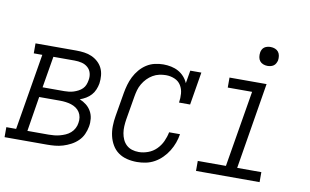

<svg xmlns="http://www.w3.org/2000/svg" viewBox="-106 -882 1682 1041"><g transform="rotate(10 735.0 -362.0)"><path d="M-30 0V-55H24L94 -475H47V-530H272Q294 -530 316 -527Q338 -524 357 -515.5Q376 -507 391.5 -493Q407 -479 416 -460.5Q425 -442 427 -420Q429 -398 426 -376Q423 -359 416 -342Q409 -325 397 -311.5Q385 -298 369 -288.5Q353 -279 336 -273Q356 -265 372.5 -252Q389 -239 399.5 -220.5Q410 -202 412.5 -180Q415 -158 411 -136Q407 -114 397.5 -93Q388 -72 371 -55.5Q354 -39 333 -28Q312 -17 290.5 -10.5Q269 -4 247 -2Q225 0 203 0ZM246 -302Q258 -302 271 -303.5Q284 -305 296.5 -309Q309 -313 321.5 -319.5Q334 -326 343.5 -335.5Q353 -345 358 -357.5Q363 -370 365 -383Q369 -403 364 -422Q359 -441 344.5 -453.5Q330 -466 311 -470.5Q292 -475 272 -475H155L126 -302ZM203 -55Q218 -55 233.5 -56.5Q249 -58 264 -62Q279 -66 294 -72.5Q309 -79 321.5 -90Q334 -101 341.5 -115.5Q349 -130 351 -145Q354 -161 351.5 -176.5Q349 -192 341 -204.5Q333 -217 320.5 -225.5Q308 -234 293.5 -238.5Q279 -243 263.5 -245Q248 -247 232 -247H117L86 -55Z M700 8Q671 8 644.5 1.5Q618 -5 597 -20Q576 -35 562.5 -58Q549 -81 543 -107Q537 -133 537.5 -161.5Q538 -190 543 -218L565 -348Q569 -371 575.5 -394Q582 -417 593 -439Q604 -461 620.5 -480.5Q637 -500 658 -513.5Q679 -527 703 -532.5Q727 -538 750 -538Q772 -538 793.5 -533.5Q815 -529 833 -519Q851 -509 865 -493.5Q879 -478 887 -459L899 -530H960L930 -349H869Q873 -374 871 -399Q869 -424 856.5 -444Q844 -464 821.5 -473.5Q799 -483 774 -483Q756 -483 737.5 -479Q719 -475 702 -465Q685 -455 671.5 -441Q658 -427 648 -410Q638 -393 633 -375Q628 -357 625 -339L603 -209Q600 -190 599 -171Q598 -152 601 -133.5Q604 -115 611.5 -98.5Q619 -82 632 -70Q645 -58 662.5 -52.5Q680 -47 700 -47Q725 -47 751 -56.5Q777 -66 796.5 -85.5Q816 -105 827.5 -130Q839 -155 844 -181H904Q900 -156 891.5 -132.5Q883 -109 869.5 -87Q856 -65 837 -46Q818 -27 795.5 -14.5Q773 -2 748.5 3Q724 8 700 8Z M1024 0V-55H1179L1249 -475H1115V-530H1319L1241 -55H1374V0ZM1306 -628Q1294 -628 1282.5 -632.5Q1271 -637 1264 -646Q1257 -655 1255 -667.5Q1253 -680 1255 -693Q1256 -701 1260.5 -709.5Q1265 -718 1272.5 -723Q1280 -728 1289 -730Q1298 -732 1306 -732Q1319 -732 1330.5 -727.5Q1342 -723 1349 -714Q1356 -705 1358 -692.5Q1360 -680 1358 -667Q1356 -659 1351.5 -650.5Q1347 -642 1339.5 -637Q1332 -632 1323.5 -630Q1315 -628 1306 -628Z"/></g></svg>

Font: Iosevka Slab Light Oblique
Style: Regular
Weight: 300
Italic angle: -9°
Monospace: yes
Designer: Belleve Invis
Foundry: Belleve Invis
Version: Version 11.1.1; ttfautohint (v1.8.3)